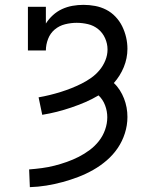

<svg xmlns="http://www.w3.org/2000/svg" viewBox="-20 -763 640 791"><path d="M103 8 100 -65Q126 -67 152.5 -70.5Q179 -74 204.5 -80.5Q230 -87 255.5 -96Q281 -105 304.5 -117Q328 -129 349.5 -145Q371 -161 387.5 -182Q404 -203 413 -228.5Q422 -254 422 -280Q422 -305 413 -329Q404 -353 386 -370Q359 -354 331 -342Q303 -330 273.5 -320Q244 -310 214.5 -302.5Q185 -295 154 -290L139 -362Q162 -366 184.5 -371.5Q207 -377 229.5 -384Q252 -391 273.5 -399.5Q295 -408 316 -418.5Q337 -429 356 -442.5Q375 -456 390 -474Q405 -492 414 -514Q423 -536 423 -559Q423 -583 413 -605.5Q403 -628 384.5 -643Q366 -658 342.5 -663.5Q319 -669 296 -669Q272 -669 248 -663Q224 -657 205.5 -641.5Q187 -626 178 -602.5Q169 -579 169 -555H95V-735H169V-666Q181 -685 198 -700.5Q215 -716 235.5 -725.5Q256 -735 278.5 -739Q301 -743 324 -743Q348 -743 372 -738.5Q396 -734 417.5 -723Q439 -712 456 -694Q473 -676 483.5 -654.5Q494 -633 499.5 -609.5Q505 -586 505 -562Q505 -523 490 -486.5Q475 -450 449 -421Q463 -408 473.5 -391.5Q484 -375 491 -357Q498 -339 501.5 -320Q505 -301 505 -281Q505 -247 494.5 -214Q484 -181 465 -153Q446 -125 420 -102.5Q394 -80 364 -63Q334 -46 302.5 -34Q271 -22 238 -13Q205 -4 171 1.5Q137 7 103 8Z"/></svg>

Font: Iosevka HT Extended
Style: Regular
Weight: 400
Width: 7
Monospace: yes
Designer: Belleve Invis
Foundry: Belleve Invis
Version: Version 32.3.0; ttfautohint (v1.8.4)